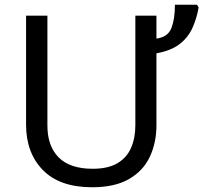

<svg xmlns="http://www.w3.org/2000/svg" viewBox="-20 -780 858 810"><path d="M640 -714V-617Q689 -624 703.5 -662.5Q718 -701 718 -760H811L818 -749Q810 -702 791.5 -661.5Q773 -621 737 -593.5Q701 -566 640 -555V-252Q640 -178 612 -118.5Q584 -59 524 -24.5Q464 10 369 10Q232 10 161 -62.5Q90 -135 90 -254V-714H180V-250Q180 -164 227.5 -116Q275 -68 371 -68Q436 -68 475.5 -91.5Q515 -115 533 -156.5Q551 -198 551 -251V-714Z"/></svg>

Font: Noto Sans
Style: Regular
Weight: 400
Designer: Monotype Design Team
Foundry: Monotype Imaging Inc.
Version: Version 1.902